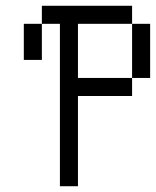

<svg xmlns="http://www.w3.org/2000/svg" viewBox="-20 -645 540 665"><path d="M437.5 -562.5H250V-375H437.5V-312.5H250V0H187.5V-562.5H125V-625H437.5ZM62.5 -562.5H125V-437.5H62.5ZM437.5 -562.5H500V-375H437.5Z"/></svg>

Font: ChillBitmapSE 16px
Style: Regular
Weight: 400
Designer: Designed by Warren2060
Foundry: ChillType
Version: Version 1.000